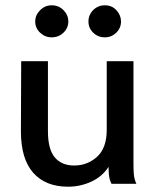

<svg xmlns="http://www.w3.org/2000/svg" viewBox="-20 -694 590 725"><path d="M237 11Q152 11 105.5 -41.5Q59 -94 59 -198L60 -463H161V-199Q161 -130 187 -99.5Q213 -69 260 -69Q310 -69 346.5 -102Q383 -135 383 -204V-463H484V-73Q484 -53 485.5 -35Q487 -17 495 0H401Q393 -16 391.5 -32Q390 -48 390 -64Q366 -27 324.5 -8Q283 11 237 11ZM175 -553Q150 -553 131.5 -570.5Q113 -588 113 -613Q113 -637 131.5 -655.5Q150 -674 175 -674Q202 -674 220 -655.5Q238 -637 238 -613Q238 -588 219.5 -570.5Q201 -553 175 -553ZM376 -553Q350 -553 332 -570.5Q314 -588 314 -613Q314 -638 332 -656Q350 -674 376 -674Q403 -674 420 -655Q437 -636 437 -613Q437 -588 419 -570.5Q401 -553 376 -553Z"/></svg>

Font: Inconsolata SemiExpanded SemiBold
Style: Regular
Weight: 600
Width: 6
Monospace: yes
Designer: Raph Levien, Cyreal, Brenton Simpson
Foundry: Raph Levien, Cyreal, Google
Version: Version 3.001; ttfautohint (v1.8.2.53-6de2)